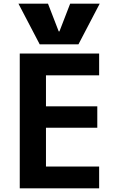

<svg xmlns="http://www.w3.org/2000/svg" viewBox="-20 -1020 640 1040"><path d="M80 -1000H240L298 -850H302L360 -1000H520L405 -780H195ZM87 0V-730H517V-612H229V-444H507V-328H229V-118H517V0Z"/></svg>

Font: M PLUS Code Latin Expanded
Style: Bold
Weight: 700
Width: 7
Designer: Coji Morishita
Foundry: UNDERFOREST DESIGN
Version: Version 1.002; ttfautohint (v1.8.3)